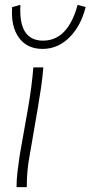

<svg xmlns="http://www.w3.org/2000/svg" viewBox="-20 -769 372 789"><path d="M48 0Q48 -32 52 -64.5Q56 -97 61 -131L95 -323Q111 -415 117 -492H158Q155 -452 148.5 -407.5Q142 -363 135 -323L102 -131Q96 -100 93 -68Q90 -36 90 0ZM299 -749 332 -740Q312 -661 264.5 -614.5Q217 -568 155 -568Q91 -568 57.5 -614.5Q24 -661 30 -740L64 -749Q55 -602 157 -602Q259 -602 299 -749Z"/></svg>

Font: Livvic ExtraLight
Style: Italic
Weight: 275
Italic angle: -10°
Designer: Jacques Le Bailly, Baron von Fonthausen
Version: Version 1.001; ttfautohint (v1.8.2)